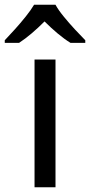

<svg xmlns="http://www.w3.org/2000/svg" viewBox="-60 -786 378 806"><path d="M173 0H85V-536H173ZM173 -766Q185 -744 207.5 -716.5Q230 -689 254.5 -662.5Q279 -636 298 -617V-606H236Q210 -622 182 -645.5Q154 -669 127 -696Q100 -669 73 -646Q46 -623 20 -606H-40V-617Q-21 -637 2.5 -663Q26 -689 48 -716.5Q70 -744 83 -766Z"/></svg>

Font: Noto Sans Sharada
Style: Regular
Weight: 400
Designer: Monotype Design Team
Foundry: Monotype Imaging Inc.
Version: Version 2.006; ttfautohint (v1.8.4.7-5d5b)